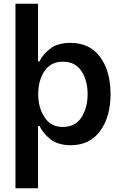

<svg xmlns="http://www.w3.org/2000/svg" viewBox="-20 -771 661 1030"><path d="M63 -751H184V-442H192Q209 -479 249.5 -510Q290 -541 358 -541Q461 -541 517 -465.5Q573 -390 573 -266Q573 -144 517 -68Q461 8 360 8Q292 8 251.5 -23.5Q211 -55 192 -95H184V239H63ZM219 -142Q252 -90 317 -90Q384 -90 417 -141.5Q450 -193 450 -266Q450 -339 417 -389.5Q384 -440 317 -440Q252 -440 218.5 -389.5Q185 -339 185 -266Q185 -193 219 -142Z"/></svg>

Font: Lopes Sans SemiBold
Style: Regular
Weight: 600
Designer: Gabriel Lam, Diego Maldonado
Foundry: TypeRant, Foresti Design
Version: Version 4.000